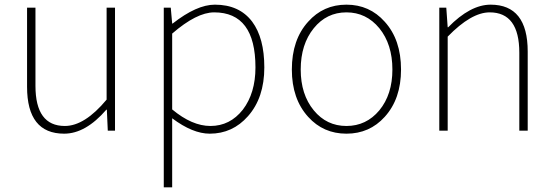

<svg xmlns="http://www.w3.org/2000/svg" viewBox="-20 -560 2378 823"><path d="M96 -188V-527H132V-192Q132 -20 258 -20Q343 -20 437 -133V-527H473V0H442L438 -90H436Q347 13 255 13Q96 13 96 -188Z M718 -91Q803 -20 882 -20Q966 -20 1021 -90Q1075 -161 1075 -271Q1075 -507 898 -507Q823 -507 718 -416ZM682 -527H712L718 -459H720Q823 -540 901 -540Q1006 -540 1061 -467Q1113 -397 1113 -271Q1113 -141 1043 -62Q977 13 879 13Q806 13 718 -53V243H682Z M1301 -59Q1231 -136 1231 -262Q1231 -390 1301 -467Q1366 -540 1465 -540Q1564 -540 1629 -467Q1699 -390 1699 -262Q1699 -136 1629 -59Q1564 13 1465 13Q1366 13 1301 -59ZM1606 -87Q1662 -155 1662 -262Q1662 -370 1606 -439Q1550 -507 1465 -507Q1380 -507 1325 -439Q1269 -370 1269 -262Q1269 -155 1325 -87Q1380 -20 1465 -20Q1550 -20 1606 -87Z M1863 -527H1893L1899 -443H1901Q1996 -540 2083 -540Q2242 -540 2242 -339V0H2206V-334Q2206 -507 2079 -507Q2000 -507 1899 -403V0H1863Z"/></svg>

Font: Noto Sans CJK TC Thin
Style: Regular
Weight: 250
Designer: Ryoko NISHIZUKA ???? (kana & ideographs); Paul D. Hunt (Latin, Greek & Cyrillic); Wenlong ZHANG ??? (bopomofo); Sandoll 
Foundry: Adobe Systems Incorporated
Version: Version 1.004 January 19, 2016